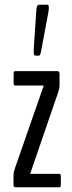

<svg xmlns="http://www.w3.org/2000/svg" viewBox="-20 -792 304 812"><path d="M129.9 -556.6Q122.6 -556.6 122.6 -572.3Q122.6 -582.5 123 -589.4L133.3 -745.1Q134.3 -760.7 137.2 -766.4Q140.1 -772 146 -772H181.6Q186.5 -772 186.5 -758.3Q186.5 -752 184.6 -740.2L153.8 -575.7Q150.4 -556.6 144.5 -556.6ZM45.4 0Q37.1 0 37.1 -10.7V-51.3Q37.1 -63.5 43.9 -82.5L165 -430.2H43.5Q37.6 -430.2 37.6 -442.4V-479.5Q37.6 -491.2 43.5 -491.2H223.6Q226.6 -491.2 229.2 -488.3Q231.9 -485.4 231.9 -479.5V-432.6Q231.9 -419.4 227.1 -404.8L107.4 -56.6H231.4Q237.3 -56.6 237.3 -44.9V-11.2Q237.3 0 231.4 0Z"/></svg>

Font: BenchNine
Style: Regular
Weight: 400
Designer: Vernon Adams
Foundry: Vernon Adams
Version: Version 1 ; ttfautohint (v0.92.18-e454-dirty) -l 8 -r 50 -G 